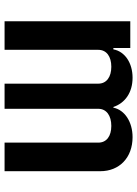

<svg xmlns="http://www.w3.org/2000/svg" viewBox="100 -700 600 840"><g transform="rotate(90 400.0 -280.0)"><path d="M580 -560C514 -560 461 -526 451 -476H448C431 -527 385 -560 320 -560C255 -560 205 -526 196 -476H190V-550H73V0H198V-410C198 -446 227 -467 272 -467C317 -467 346 -446 346 -410V0H456V-410C456 -446 486 -467 531 -467C576 -467 604 -446 604 -410V0H729V-419C729 -502 670 -560 580 -560Z"/></g></svg>

Font: Tekne LDO
Style: Bold
Weight: 700
Monospace: yes
Designer: Alessio Laiso, Mario Rullo, Paolo Rosset
Foundry: Alessio Laiso
Version: Version 1.000;hotconv 1.0.109;makeotfexe 2.5.65596